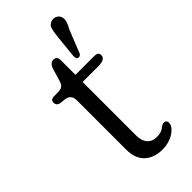

<svg xmlns="http://www.w3.org/2000/svg" viewBox="-227 -742 795 795"><g transform="rotate(-45 171.0 -344.5)"><path d="M72.5 -425.5 43 -429Q26.5 -433.5 26.5 -449Q26.5 -467 47 -467H70.5Q85 -467 94 -472.8Q103 -478.5 107.5 -493.5L125.5 -554Q134.5 -576 152 -576Q172.5 -576 172.5 -553V-467H283.5Q306 -467 306 -449.5Q306 -425 264.5 -425H172.5V-110.5Q172.5 -80.5 187.5 -63.5Q202.5 -46.5 228.5 -46.5Q255.5 -46.5 269 -57.8Q282.5 -69 292 -68.5Q299 -68.5 303.5 -62.8Q308 -57 305.5 -47.5Q302.5 -27.5 274.2 -10.2Q246 7 208.5 7Q160.5 7 131.2 -20Q102 -47 102 -100.5V-387Q102 -421 72.5 -425.5ZM232 -632.5Q234.5 -658 239.5 -674Q244.5 -690 262.5 -695Q276 -698 287.2 -691.8Q298.5 -685.5 302 -674Q305.5 -661.5 301 -647.5Q296.5 -633.5 287 -617L247 -516.5Q240 -505.5 229.5 -509Q224 -510.5 222.8 -516.2Q221.5 -522 221.5 -528Z"/></g></svg>

Font: Fraunces 9pt S100 Light
Style: Regular
Weight: 300
Version: Version 1.000; ttfautohint (v1.8.3)